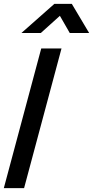

<svg xmlns="http://www.w3.org/2000/svg" viewBox="-67 -970 480 990"><path d="M43.6 -800H143.6L241.8 -888.5L292.6 -800H392.6L303.3 -950H213.3ZM-47.3 0H57.2L250.1 -720H145.6Z"/></svg>

Font: Manrope
Style: SemiBoldItalic
Weight: 600
Italic angle: -15°
Designer: Mikhail Sharanda
Foundry: Mikhail Sharanda
Version: Version 4.502;hotconv 1.0.109;makeotfexe 2.5.65596